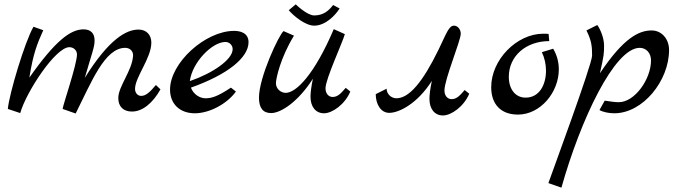

<svg xmlns="http://www.w3.org/2000/svg" viewBox="-20 -521 3125 883"><path d="M697 -130C667 -94 649 -80 629 -80C613 -80 601 -94 601 -112C601 -166 676 -254 676 -325C676 -361 653 -385 617 -385C562 -385 482 -343 370 -163C404 -281 415 -304 415 -335C415 -368 397 -386 364 -386C305 -386 235 -335 115 -164C133 -277 152 -322 179 -382L134 -398C94 -329 22 -88 16 -20L73 -1C100 -97 235 -304 299 -304C319 -304 334 -289 334 -271C334 -224 269 -37 268 -20L328 1C400 -142 461 -301 556 -301C577 -301 593 -286 592 -265C588 -196 524 -124 524 -70C524 -31 547 -8 587 -8C635 -8 682 -46 718 -110Z M1042 -118C979 -76 952 -69 925 -69C900 -69 870 -86 858 -118C1027 -178 1123 -256 1123 -327C1123 -372 1081 -379 1057 -379C924 -379 762 -232 762 -109C762 -43 807 0 876 0C943 0 1024 -43 1065 -100ZM853 -148C864 -234 955 -328 1017 -328C1035 -328 1050 -313 1050 -295C1050 -247 958 -184 853 -148Z M1570 -117C1552 -97 1536 -75 1510 -75C1491 -75 1477 -91 1477 -115C1477 -157 1554 -322 1566 -364L1515 -387C1426 -178 1342 -94 1294 -94C1270 -94 1249 -114 1249 -138C1249 -160 1270 -256 1332 -357L1284 -378C1263 -361 1171 -166 1171 -72C1171 -25 1189 -1 1227 -1C1273 -1 1353 -55 1419 -159C1411 -121 1408 -93 1408 -76C1408 -30 1432 0 1470 0C1509 0 1567 -42 1591 -100ZM1512 -498C1493 -473 1468 -450 1425 -450C1392 -450 1340 -501 1340 -501L1308 -474C1330 -448 1384 -403 1425 -403C1474 -403 1519 -446 1542 -482Z M1708 -88C1708 -41 1732 -2 1770 -2C1816 -2 1900 -45 1966 -149C1958 -111 1955 -83 1955 -66C1955 -20 1979 10 2017 10C2056 10 2114 -32 2138 -90L2117 -107C2099 -87 2083 -65 2057 -65C2038 -65 2024 -81 2024 -105C2024 -156 2099 -334 2099 -366C2099 -386 2085 -403 2068 -403C2044 -403 2033 -367 1997 -293C1925 -145 1862 -69 1803 -69C1779 -69 1758 -89 1758 -113Z M2524 -297 2472 -281C2484 -256 2491 -226 2491 -196C2491 -133 2462 -72 2397 -72C2350 -72 2320 -111 2320 -168C2320 -264 2400 -332 2506 -332L2503 -365C2496 -366 2487 -366 2479 -366C2356 -366 2239 -246 2239 -120C2239 -41 2284 6 2362 6C2465 6 2550 -96 2550 -202C2550 -234 2542 -267 2524 -297Z M2977 -381C2920 -381 2849 -349 2739 -184C2758 -268 2758 -276 2758 -312C2758 -345 2742 -385 2727 -406L2677 -381C2701 -333 2703 -307 2703 -265C2703 -225 2518 275 2502 321L2562 342C2650 29 2806 -301 2922 -301C2952 -301 2974 -277 2974 -243C2974 -157 2899 -51 2826 -51C2806 -51 2791 -54 2761 -58L2737 -15C2752 -6 2779 0 2805 0C2937 0 3057 -150 3057 -291C3057 -343 3022 -381 2977 -381Z"/></svg>

Font: Marck Script
Style: Regular
Weight: 400
Designer: Denis Masharov, Marck Fogel
Foundry: Denis Masharov
Version: Version 1.002